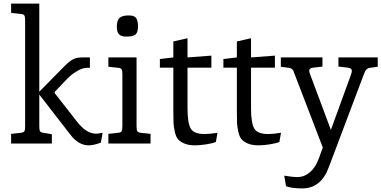

<svg xmlns="http://www.w3.org/2000/svg" viewBox="-20 -800 2125 1070"><path d="M120 -98V-684Q120 -706 116 -713.5Q112 -721 97 -722L42 -728V-780H199V-289L340 -432Q369 -461 389 -470.5Q409 -480 436 -480H481V-422H465Q442 -422 415 -407Q388 -392 370 -375.5Q352 -359 325 -330L285 -288V-281L406 -126Q460 -55 515 -55Q520 -55 527 -56Q534 -57 542 -58.5Q550 -60 552 -60L542 -5Q502 10 474 10Q417 10 371 -51L199 -273V-98Q199 -76 203 -69Q207 -62 222 -60L269 -52V0H42V-54L97 -60Q112 -62 116 -69Q120 -76 120 -98Z M741 -480V-98Q741 -76 745 -69Q749 -62 764 -60L819 -54V0H584V-54L639 -60Q654 -62 658 -69Q662 -76 662 -98V-384Q662 -406 658 -413.5Q654 -421 639 -422L584 -428V-480ZM749 -653Q749 -619 735 -607.5Q721 -596 684 -596Q655 -596 643 -609Q631 -622 631 -650Q631 -684 645 -699Q659 -714 698 -714Q728 -714 738.5 -699.5Q749 -685 749 -653Z M871 -423V-471L946 -480V-569L1025 -587V-480L1158 -490V-423H1025V-196Q1025 -116 1042.5 -84.5Q1060 -53 1121 -53Q1147 -53 1192 -60L1183 -9Q1169 -2 1132 4Q1095 10 1067 10Q1032 10 1009 0.5Q986 -9 973.5 -22.5Q961 -36 954.5 -64Q948 -92 947 -115Q946 -138 946 -181V-423Z M1225 -423V-471L1300 -480V-569L1379 -587V-480L1512 -490V-423H1379V-196Q1379 -116 1396.5 -84.5Q1414 -53 1475 -53Q1501 -53 1546 -60L1537 -9Q1523 -2 1486 4Q1449 10 1421 10Q1386 10 1363 0.5Q1340 -9 1327.5 -22.5Q1315 -36 1308.5 -64Q1302 -92 1301 -115Q1300 -138 1300 -181V-423Z M2007 -384 1813 130Q1770 250 1664 250Q1608 250 1574 238L1564 179Q1615 187 1636 187Q1675 187 1706.5 160.5Q1738 134 1756 85L1779 22L1623 -384Q1622 -386 1620 -391Q1618 -396 1617.5 -398Q1617 -400 1615.5 -403.5Q1614 -407 1613 -408.5Q1612 -410 1610 -412.5Q1608 -415 1606 -416Q1604 -417 1601.5 -418.5Q1599 -420 1596 -421Q1593 -422 1589 -422L1545 -428V-480H1777V-429L1726 -423Q1703 -420 1703 -406Q1703 -399 1709 -384L1824 -76L1936 -384Q1941 -399 1941 -405Q1941 -420 1917 -423L1866 -429V-480H2085V-428L2041 -422Q2031 -421 2024 -414.5Q2017 -408 2014.5 -402Q2012 -396 2007 -384Z"/></svg>

Font: Enriqueta
Style: Regular
Weight: 400
Designer: Viviana Monsalve, Gustavo Ibarra
Foundry: Viviana Monsalve, Gustavo Ibarra
Version: Version 1.002